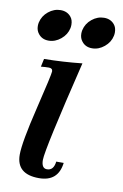

<svg xmlns="http://www.w3.org/2000/svg" viewBox="-82 -751 515 807"><g transform="rotate(10 175.5 -347.5)"><path d="M142.6 8.8Q46.4 8.8 46.4 -74.7Q46.4 -127 83 -278.1Q119.6 -429.2 119.6 -442.4Q119.6 -456.1 103.5 -456.1Q88.9 -456.1 69.8 -454.1L77.1 -488.3Q158.2 -489.3 239.3 -498Q146 -114.3 146 -69.8Q146 -33.7 169.4 -33.7Q198.2 -33.7 202.6 -72.3H234.4Q224.6 8.8 142.6 8.8ZM267.6 -567.4Q239.7 -567.4 224.1 -587.4Q212.9 -601.1 212.9 -620.6Q212.9 -627.9 214.4 -635.3Q220.7 -664.1 244.4 -683.3Q268.1 -702.6 296.4 -702.6Q324.2 -702.6 340.3 -683.1Q351.1 -670.4 351.1 -649.4Q351.1 -642.6 349.6 -635.3Q343.8 -606.9 319.8 -587.2Q295.9 -567.4 267.6 -567.4ZM82 -567.4Q54.2 -567.4 38.6 -587.4Q27.3 -601.1 27.3 -620.6Q27.3 -627.9 28.8 -635.3Q35.2 -664.1 58.8 -683.3Q82.5 -702.6 110.8 -702.6Q138.7 -702.6 154.8 -683.1Q165.5 -670.4 165.5 -649.4Q165.5 -642.6 164.1 -635.3Q158.2 -606.9 134.3 -587.2Q110.4 -567.4 82 -567.4Z"/></g></svg>

Font: Munson
Style: Italic
Weight: 400
Italic angle: -12°
Designer: Paul James MIller
Foundry: High-Logic / Made with FontCreator
Version: Version 2.10;May 5, 2019;FontCreator 11.5.0.2430 64-bit